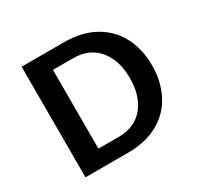

<svg xmlns="http://www.w3.org/2000/svg" viewBox="-147 -851 1049 1022"><g transform="rotate(-30 378.0 -340.0)"><path d="M706 -341Q706 -242 666.5 -164.5Q627 -87 549.5 -43.5Q472 0 361 0H101V-680H361Q471 -680 549 -636Q627 -592 666.5 -515Q706 -438 706 -341ZM570 -340Q570 -449 515 -515.5Q460 -582 361 -582H237V-98H361Q460 -98 515 -163.5Q570 -229 570 -340Z"/></g></svg>

Font: MartelSansBold
Style: Bold
Weight: 700
Designer: Dan Reynolds and Mathieu Réguer
Foundry: Dan Reynolds and Mathieu Réguer
Version: Version 1.002; ttfautohint (v1.1) -l 5 -r 5 -G 72 -x 0 -D la